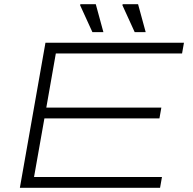

<svg xmlns="http://www.w3.org/2000/svg" viewBox="-20 -888 913 908"><path d="M74 0 195 -686H850L841 -635H244L199 -379H743L734 -328H190L141 -51H746L737 0ZM417 -736 359 -863 360 -868H433L469 -736ZM617 -736 559 -863 560 -868H633L669 -736Z"/></svg>

Font: Archivo Expanded Thin
Style: Italic
Weight: 250
Width: 7
Italic angle: -10°
Designer: Hector Gatti
Foundry: Omnibus-Type
Version: Version 2.001